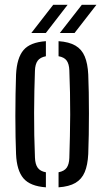

<svg xmlns="http://www.w3.org/2000/svg" viewBox="-20 -779 437 805"><path d="M47.3 -133.1Q45.9 -163.7 45.2 -205.3Q44.4 -247 44.4 -293.1Q44.4 -339.1 45.2 -384.2Q45.9 -429.3 47.3 -466.6Q50.8 -536.5 78.7 -569.1Q106.5 -601.8 172.4 -606.4V-543.2Q148.1 -538.5 137.8 -524.2Q127.4 -509.8 126.5 -482.3Q125.1 -442.4 124.1 -397.9Q123.2 -353.4 123 -306.4Q122.8 -259.4 123.7 -211.8Q124.7 -164.2 126.6 -117.8Q127.6 -90.4 138.1 -75.7Q148.6 -60.9 172.4 -56.7V6.4Q106.4 1.7 78.3 -31.3Q50.2 -64.3 47.3 -133.1ZM225.5 6.4V-56.7Q249.6 -61.4 259.7 -75.9Q269.7 -90.4 270.7 -116.5Q272.2 -161.9 273.1 -207.2Q274.1 -252.5 274.3 -298.3Q274.5 -344.1 273.5 -390.4Q272.6 -436.8 270.7 -484Q269.7 -510.9 259.5 -525Q249.2 -539.1 225.5 -543.3V-606.4Q270 -603.3 296.4 -587.7Q322.9 -572.2 335.3 -542.3Q347.8 -512.5 350 -466.6Q351.4 -432.6 352.2 -390.7Q352.9 -348.7 352.9 -303.8Q352.9 -258.8 352.2 -215Q351.4 -171.2 350 -133.1Q347.7 -87.1 335.2 -57.4Q322.8 -27.8 296.3 -12.2Q269.9 3.3 225.5 6.4ZM111.3 -640.6 203.2 -759H263.6L172.1 -640.6ZM230.8 -640.6 323.2 -759H384.4L292.5 -640.6Z"/></svg>

Font: Big Shoulders Stencil Text Thin
Style: Regular
Weight: 100
Designer: Patric King
Foundry: XO Type Co
Version: Version 2.001